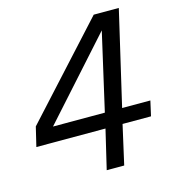

<svg xmlns="http://www.w3.org/2000/svg" viewBox="-106 -792 796 880"><g transform="rotate(-15 292.5 -352.0)"><path d="M292 0 336 -186H8L30 -278L419 -704H538L434 -257H568L552 -186H417L375 0ZM106 -257H352L436 -625Z"/></g></svg>

Font: Prodigy Sans
Style: Italic
Weight: 400
Italic angle: -13°
Designer: Wei Huang
Foundry: Wei Huang
Version: Version 1.003; ttfautohint (v1.8.3)